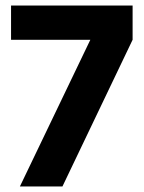

<svg xmlns="http://www.w3.org/2000/svg" viewBox="-20 -675 520 695"><path d="M20 -531V-655H460V-531L206 0H52L307 -531Z"/></svg>

Font: Hind Colombo
Style: Bold
Weight: 700
Designer: Jyotish Sonowal, Aditi Pimprikar
Foundry: Indian Type Foundry
Version: Version 1.000;PS 1.0;hotconv 1.0.86;makeotf.lib2.5.63406; tt